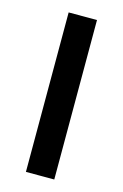

<svg xmlns="http://www.w3.org/2000/svg" viewBox="-91 -584 402 628"><g transform="rotate(15 110.5 -270.0)"><path d="M158 0V-540H62V0Z"/></g></svg>

Font: Noto Sans Hebrew ExtraCondensed Medium
Style: Regular
Weight: 500
Width: 2
Designer: Monotype Design Team
Foundry: Monotype Imaging Inc.
Version: Version 2.004